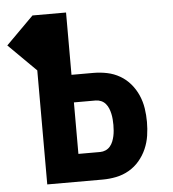

<svg xmlns="http://www.w3.org/2000/svg" viewBox="-95 -783 748 832"><g transform="rotate(-5 278.5 -367.5)"><path d="M77 0V-496L-43 -615L77 -735H223V-464H318Q348 -464 377.5 -458Q407 -452 433 -437Q459 -422 478.5 -399Q498 -376 510 -348.5Q522 -321 526.5 -291.5Q531 -262 531 -232Q531 -202 526.5 -172.5Q522 -143 510 -115.5Q498 -88 478.5 -65Q459 -42 433 -27Q407 -12 377.5 -6Q348 0 318 0ZM318 -120Q330 -120 341.5 -125Q353 -130 361 -139.5Q369 -149 373.5 -160.5Q378 -172 380.5 -183.5Q383 -195 384 -207.5Q385 -220 385 -232Q385 -244 384 -256.5Q383 -269 380.5 -280.5Q378 -292 373.5 -303.5Q369 -315 361 -324.5Q353 -334 341.5 -339Q330 -344 318 -344H223V-120Z"/></g></svg>

Font: Iosevka SS04 Heavy Extended
Style: Regular
Weight: 900
Width: 7
Monospace: yes
Designer: Belleve Invis
Foundry: Belleve Invis
Version: Version 19.0.0; ttfautohint (v1.8.4)